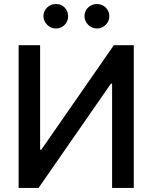

<svg xmlns="http://www.w3.org/2000/svg" viewBox="-20 -931 755 951"><path d="M178.7 -707V-189.5H184.6L543.9 -707H642.6V0H535.2V-516.6H529.3L170.9 0H72.3V-707ZM195.3 -850.6Q195.3 -867.2 203.6 -881.1Q211.9 -895 226.1 -903.1Q240.2 -911.1 256.8 -911.1Q283.2 -911.1 300.3 -893.8Q317.4 -876.5 317.4 -850.6Q317.4 -834.5 309.6 -820.6Q301.8 -806.6 287.8 -798.3Q273.9 -790 256.8 -790Q240.7 -790 226.6 -798.3Q212.4 -806.6 203.9 -820.8Q195.3 -835 195.3 -850.6ZM398.4 -850.6Q398.4 -867.2 406.7 -881.1Q415 -895 429.2 -903.1Q443.4 -911.1 460 -911.1Q485.8 -911.1 503.7 -893.6Q521.5 -876 521.5 -850.6Q521.5 -834.5 513.2 -820.6Q504.9 -806.6 490.7 -798.3Q476.6 -790 460 -790Q443.8 -790 429.7 -798.3Q415.5 -806.6 407 -820.8Q398.4 -835 398.4 -850.6Z"/></svg>

Font: Pretendard GOV Medium
Style: Regular
Weight: 500
Designer: Base glyphs from Inter by Rasmus Andersson; Hangeul glyphs from Noto Sans CJK(Source Han Sans) by Jang Soo-young and Kan
Foundry: Kil Hyung-jin
Version: Version 1.309